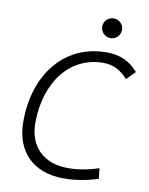

<svg xmlns="http://www.w3.org/2000/svg" viewBox="-97 -960 805 1040"><g transform="rotate(10 306.0 -440.5)"><path d="M325.2 9.8C387.7 9.8 450.7 -0.5 514.2 -21.5L507.8 -78.6C450.2 -59.1 394 -49.3 338.4 -49.3C205.6 -49.3 123 -129.4 123 -258.8C123 -486.8 248 -644 429.7 -644C483.4 -644 525.4 -623.5 564.9 -578.6L611.8 -625.5C565.4 -679.2 511.2 -703.1 437.5 -703.1C210.9 -703.1 57.6 -522.5 57.6 -255.4C57.6 -90.3 158.7 9.8 325.2 9.8ZM443.4 -782.7C473.6 -782.7 498 -807.1 498 -836.9C498 -867.2 473.6 -891.1 443.4 -891.1C413.6 -891.1 389.2 -867.2 389.2 -836.9C389.2 -807.1 413.6 -782.7 443.4 -782.7Z"/></g></svg>

Font: Cascadia Mono PL Light
Style: Italic
Weight: 300
Italic angle: -10°
Monospace: yes
Designer: Aaron Bell
Foundry: Saja Typeworks
Version: Version 2404.023